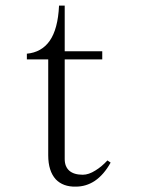

<svg xmlns="http://www.w3.org/2000/svg" viewBox="-20 -658 540 694"><path d="M77.1 -443.4H154.3V-96.7Q154.3 -40 181.6 -9.8Q208 17.6 253.9 16.6Q291 16.6 322.3 -3.9Q355.5 -26.4 379.9 -70.3L368.2 -78.1Q347.7 -55.7 325.2 -42Q300.8 -26.4 279.3 -26.4Q247.1 -26.4 230.5 -41Q213.9 -55.7 213.9 -83V-443.4H349.6V-472.7H213.9V-637.7H193.4Q189.5 -552.7 159.2 -509.8Q129.9 -468.8 77.1 -463.9Z"/></svg>

Font: BatangChe
Style: Regular
Weight: 400
Monospace: yes
Version: Version 2.21